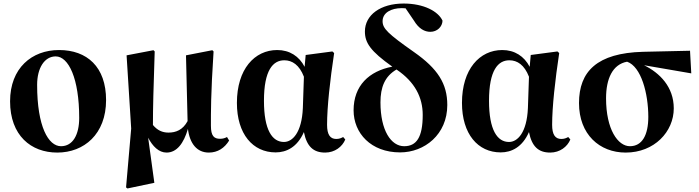

<svg xmlns="http://www.w3.org/2000/svg" viewBox="-20 -846 3953 1086"><path d="M304 17C455 17 580 -87 580 -280C580 -468 472 -563 314 -563C160 -563 37 -461 37 -273C37 -80 155 17 304 17ZM325 -19C254 -19 190 -129 190 -366C190 -462 232 -527 295 -527C368 -527 428 -402 428 -179C428 -84 392 -19 325 -19Z M922 17C980 17 1019 -35 1043 -117C1053 -34 1094 17 1161 17C1212 17 1250 -9 1276 -51L1264 -71C1253 -65 1241 -61 1225 -61C1191 -61 1173 -76 1173 -135C1173 -205 1172 -313 1188 -555L1181 -562L1032 -533L1041 -161C1014 -111 975 -96 933 -96C898 -96 870 -109 845 -139C845 -239 848 -341 855 -555L848 -562L696 -533L722 -119L693 214L701 220L853 188L818 -67C843 -19 878 17 922 17Z M1539 16C1600 16 1661 -13 1699 -99C1715 -18 1752 17 1819 17C1874 17 1916 -16 1933 -57L1921 -71C1910 -65 1899 -60 1882 -60C1847 -60 1830 -85 1830 -140C1830 -242 1847 -393 1870 -546L1860 -555L1709 -535L1703 -468C1672 -528 1618 -563 1548 -563C1420 -563 1320 -455 1320 -264C1320 -88 1410 16 1539 16ZM1699 -412 1693 -235C1687 -95 1634 -43 1586 -43C1520 -43 1473 -110 1473 -276C1473 -449 1524 -505 1588 -505C1633 -505 1673 -479 1699 -412Z M2243 16C2381 16 2510 -85 2510 -252C2510 -372 2457 -457 2321 -552C2173 -656 2144 -685 2144 -726C2144 -774 2192 -800 2253 -800L2274 -799L2321 -730C2349 -683 2382 -666 2414 -666C2453 -666 2482 -695 2483 -729C2459 -782 2377 -826 2263 -826C2132 -826 2044 -761 2044 -668C2044 -604 2075 -557 2199 -469C2068 -444 1980 -362 1980 -222C1980 -93 2078 16 2243 16ZM2223 -453 2224 -452C2327 -382 2371 -295 2371 -196C2371 -68 2335 -19 2266 -19C2192 -19 2132 -108 2132 -267C2132 -352 2156 -414 2223 -453Z M2812 16C2873 16 2934 -13 2972 -99C2988 -18 3025 17 3092 17C3147 17 3189 -16 3206 -57L3194 -71C3183 -65 3172 -60 3155 -60C3120 -60 3103 -85 3103 -140C3103 -242 3120 -393 3143 -546L3133 -555L2982 -535L2976 -468C2945 -528 2891 -563 2821 -563C2693 -563 2593 -455 2593 -264C2593 -88 2683 16 2812 16ZM2972 -412 2966 -235C2960 -95 2907 -43 2859 -43C2793 -43 2746 -110 2746 -276C2746 -449 2797 -505 2861 -505C2906 -505 2946 -479 2972 -412Z M3519 17C3681 17 3791 -101 3791 -233C3791 -355 3711 -434 3623 -477L3890 -431L3883 -559L3617 -553C3357 -546 3255 -442 3255 -263C3255 -86 3371 17 3519 17ZM3527 -497C3607 -469 3647 -317 3647 -185C3647 -82 3612 -19 3543 -19C3475 -19 3408 -114 3408 -290C3408 -401 3445 -482 3527 -497Z"/></svg>

Font: Noto Serif CJK SC Black
Style: Regular
Weight: 900
Designer: Ryoko NISHIZUKA 西塚涼子 (kana & ideographs); Frank Grießhammer (Latin, Greek & Cyrillic); Wenlong ZHANG 张文龙 (bopomofo); San
Foundry: Adobe
Version: Version 2.001;hotconv 1.1.0;makeotfexe 2.6.0